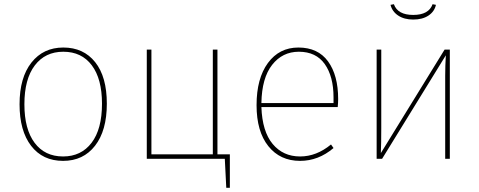

<svg xmlns="http://www.w3.org/2000/svg" viewBox="-20 -755 2277 913"><path d="M281 -529Q377 -529 432.5 -459.5Q488 -390 488 -262Q488 -134 432 -62Q376 10 280 10Q183 10 128 -61.5Q73 -133 73 -259Q73 -386 129.5 -457.5Q186 -529 281 -529ZM281 -509Q195 -509 145.5 -444Q96 -379 96 -259Q96 -141 144.5 -76Q193 -11 280 -11Q366 -11 415.5 -76Q465 -141 465 -262Q465 -380 416.5 -444.5Q368 -509 281 -509Z M1014 -21H1073V138H1056L1049 0H678V-519H700V-21H992V-519H1014Z M1588 -284Q1588 -268 1586 -246H1223Q1227 -130 1276.5 -70.5Q1326 -11 1407 -11Q1485 -11 1554 -68L1566 -51Q1494 10 1407 10Q1312 10 1256 -60Q1200 -130 1200 -255Q1200 -382 1254 -455.5Q1308 -529 1399 -529Q1492 -529 1540 -463Q1588 -397 1588 -284ZM1566 -265V-292Q1566 -391 1524.5 -450Q1483 -509 1401 -509Q1323 -509 1274 -446.5Q1225 -384 1223 -265Z M1945 -662Q1902 -662 1873.5 -681Q1845 -700 1837 -732L1853 -735Q1871 -684 1945 -684Q2019 -684 2037 -735L2053 -732Q2046 -700 2017.5 -681Q1989 -662 1945 -662ZM2119 -519V0H2097V-394Q2097 -442 2100 -492L1797 0H1771V-519H1793V-146Q1793 -73 1791 -27L2094 -519Z"/></svg>

Font: FiraGO Thin
Style: Regular
Weight: 100
Designer: bBox Type
Foundry: bBox Type GmbH
Version: Version 1.001;PS 001.001;hotconv 1.0.88;makeotf.lib2.5.64775